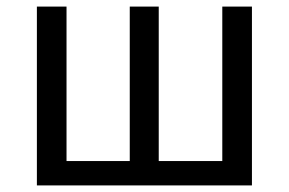

<svg xmlns="http://www.w3.org/2000/svg" viewBox="-20 -563 877 583"><path d="M92 0H745V-543H655V-74H462V-543H374V-74H182V-543H92Z"/></svg>

Font: Squished Noto Sans CJK JP Regular
Style: Regular
Weight: 400
Designer: Ryoko NISHIZUKA (kana & ideographs); Paul D. Hunt (Latin, Greek & Cyrillic); Wenlong ZHANG (bopomofo); Sandoll Communica
Foundry: Adobe Systems Incorporated
Version: Version 1.004;PS 1.004;hotconv 1.0.82;makeotf.lib2.5.63406